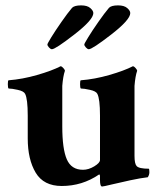

<svg xmlns="http://www.w3.org/2000/svg" viewBox="-20 -679 593 706"><path d="M414.1 -659.2Q436.5 -659.2 447.8 -649.4Q459 -639.6 459 -630.9Q459 -606.4 389.2 -552.2Q319.3 -498 306.6 -498Q301.8 -498 295.9 -504.4Q290 -510.7 290 -515.6Q290 -518.6 304.7 -542.5Q319.3 -566.4 341.8 -598.6Q364.3 -630.9 380.9 -650.4Q389.6 -659.2 414.1 -659.2ZM278.3 -659.2Q300.8 -659.2 312 -649.4Q323.2 -639.6 323.2 -630.9Q323.2 -606.4 253.4 -552.2Q183.6 -498 170.9 -498Q166 -498 160.2 -504.4Q154.3 -510.7 154.3 -515.6Q154.3 -518.6 168.9 -542.5Q183.6 -566.4 206.1 -598.6Q228.5 -630.9 245.1 -650.4Q253.9 -659.2 278.3 -659.2ZM347.7 -253.9Q347.7 -315.4 337.9 -334Q333 -343.8 311 -348.6Q289.1 -353.5 277.3 -353.5Q274.4 -355.5 274.4 -369.6Q274.4 -383.8 277.3 -383.8Q328.1 -387.7 382.3 -403.3Q436.5 -418.9 468.8 -435.5Q473.6 -434.6 479 -428.2Q484.4 -421.9 484.4 -418.9Q477.5 -399.4 474.6 -363.3V-301.8V-105.5Q474.6 -77.1 482.4 -68.4Q491.2 -58.6 527.3 -58.6Q529.3 -56.6 529.3 -45.9Q529.3 -36.1 523.4 -27.3Q498 -24.4 459 -16.1Q419.9 -7.8 390.1 -0.5Q360.4 6.8 355.5 6.8Q347.7 6.8 347.7 -16.6V-32.2Q347.7 -34.2 346.7 -36.1Q345.7 -38.1 343.8 -37.1Q282.2 4.9 207 4.9Q140.6 4.9 111.3 -43.9Q82 -92.8 82 -169.9V-253.9Q82 -315.4 72.3 -334Q67.4 -343.8 45.4 -348.6Q23.4 -353.5 11.7 -353.5Q8.8 -355.5 8.8 -369.6Q8.8 -383.8 11.7 -383.8Q62.5 -387.7 116.7 -403.3Q170.9 -418.9 203.1 -435.5Q208 -434.6 213.4 -428.2Q218.8 -421.9 218.8 -418.9Q211.9 -399.4 209 -363.3V-301.8V-213.9Q209 -131.8 225.6 -93.3Q242.2 -54.7 285.2 -54.7Q305.7 -54.7 326.7 -67.4Q347.7 -80.1 347.7 -90.8Z"/></svg>

Font: Crimson
Style: Bold
Weight: 700
Version: Version 0.8 ; ttfautohint (v1.00) -l 8 -r 50 -G 200 -x 14 -D